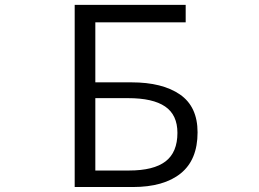

<svg xmlns="http://www.w3.org/2000/svg" viewBox="-20 -752 1040 772"><path d="M280.3 0V-732.4H726.6V-662.1H363.3V-420.9H508.8Q632.8 -420.9 703.6 -372.1Q774.4 -323.2 774.4 -219.7Q774.4 -109.4 706.5 -54.7Q638.7 0 513.7 0ZM363.3 -66.4H499Q597.7 -66.4 645.5 -103Q693.4 -139.6 693.4 -217.8Q693.4 -290 644 -323.7Q594.7 -357.4 495.1 -357.4H363.3Z"/></svg>

Font: Gen Shin Gothic Monospace Normal
Style: Regular
Weight: 350
Designer: [Source Han Sans]
Ryoko NISHIZUKA  (kana & ideographs); Paul D. Hunt (Latin, Greek & Cyrillic); Wenlong ZHANG  (bopomofo
Version: Version 1.002.20150607